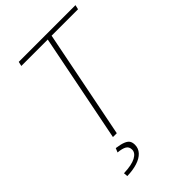

<svg xmlns="http://www.w3.org/2000/svg" viewBox="-255 -755 1058 1058"><g transform="rotate(-45 274.0 -226.0)"><path d="M180 0 306 -634H100L106 -660H548L542 -634H336L210 0ZM84 208 82 184Q144 182 175 165.5Q206 149 206 124Q206 101 189 91Q172 81 138 78L148 54Q184 59 203 67Q222 75 229 86.5Q236 98 236 116Q236 144 217 164.5Q198 185 163.5 196Q129 207 84 208Z"/></g></svg>

Font: Source Sans 3
Style: Italic
Weight: 200
Italic angle: -11°
Designer: Paul D. Hunt
Foundry: Adobe
Version: Version 3.046;hotconv 1.0.118;makeotfexe 2.5.65603